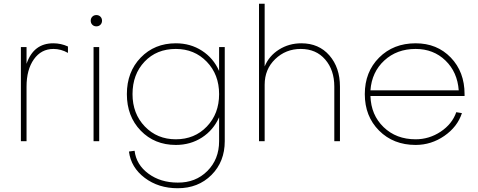

<svg xmlns="http://www.w3.org/2000/svg" viewBox="-20 -750 2539 1020"><path d="M263 -520Q304 -520 341 -503V-469Q304 -490 264 -490Q199 -490 160 -435Q121 -380 121 -290V0H91V-500H121V-411Q158 -520 263 -520Z M507 -500V0H477V-500ZM462 -640Q462 -653 470.5 -661.5Q479 -670 492 -670Q505 -670 513.5 -661.5Q522 -653 522 -640Q522 -627 513.5 -618.5Q505 -610 492 -610Q479 -610 470.5 -618.5Q462 -627 462 -640Z M665 55 695 51Q704 125 768.5 172.5Q833 220 924 220Q1019 221 1081.5 158.5Q1144 96 1144 0V-127Q1114 -59 1053 -19.5Q992 20 914 20Q801 20 727.5 -56Q654 -132 654 -250Q654 -368 727.5 -444Q801 -520 914 -520Q992 -520 1053 -480.5Q1114 -441 1144 -373V-500H1174V0Q1174 109 1103.5 179.5Q1033 250 924 250Q822 250 749 195Q676 140 665 55ZM914 -10Q1014 -10 1079 -78Q1144 -146 1144 -250Q1144 -354 1078.5 -422Q1013 -490 914 -490Q812 -490 748 -422.5Q684 -355 684 -250Q684 -146 749.5 -78Q815 -10 914 -10Z M1581 -520Q1674 -520 1730 -455.5Q1786 -391 1786 -290V0H1756V-290Q1756 -378 1707.5 -434Q1659 -490 1578 -490Q1498 -490 1442 -436Q1386 -382 1386 -300V0H1356V-730H1386V-397Q1409 -453 1462 -486.5Q1515 -520 1581 -520Z M2188 -10Q2260 -10 2321 -50.5Q2382 -91 2404 -154L2434 -149Q2410 -76 2340.5 -28Q2271 20 2188 20Q2070 20 1994 -56Q1918 -132 1918 -250Q1918 -368 1994 -444Q2070 -520 2188 -520Q2302 -520 2375 -444Q2448 -368 2448 -250V-240H1948Q1951 -139 2018 -74.5Q2085 -10 2188 -10ZM1948 -270H2417Q2410 -367 2346.5 -428.5Q2283 -490 2188 -490Q2088 -490 2021.5 -428.5Q1955 -367 1948 -270Z"/></svg>

Font: Metropolitano Thin
Style: Regular
Weight: 250
Designer: Fonts by Alex Slobzheninov & Chris M. Simpson / Changes by Cristiano Sobral
Foundry: Fonts by Alex Slobzheninov & Chris M. Simpson / Changes by Cristiano Sobral
Version: Version 1.00;August 30, 2020;FontCreator 13.0.0.2681 64-bit